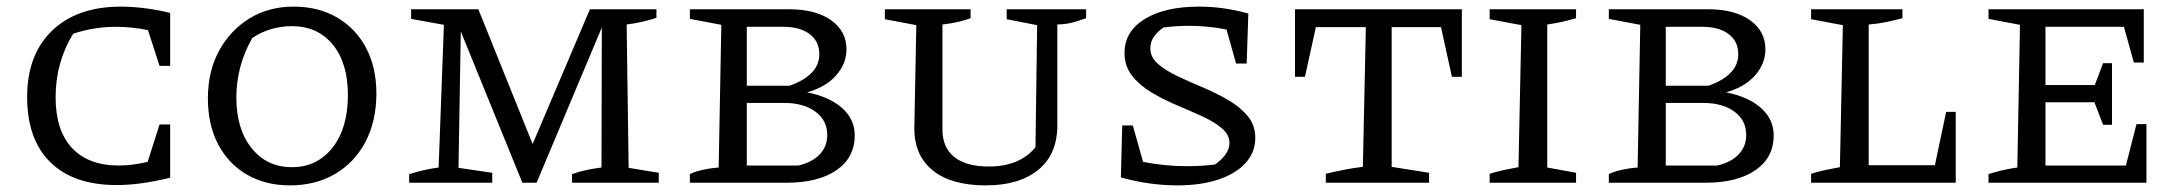

<svg xmlns="http://www.w3.org/2000/svg" viewBox="-20 -552 6593 580"><path d="M332 7Q202 7 132 -62Q62 -131 62 -259Q62 -387 137.5 -459.5Q213 -532 345 -532Q377 -532 415 -527.5Q453 -523 494 -513V-353H462L427 -461Q403 -466 379 -468.5Q355 -471 330 -471Q263 -471 201 -450Q148 -364 148 -258Q148 -158 197.5 -105Q247 -52 339 -52Q379 -52 426 -63L462 -176H494V-15Q448 -4 408.5 1.5Q369 7 332 7Z M856 8Q782 8 726 -24.5Q670 -57 639 -116Q608 -175 608 -255Q608 -337 642 -399Q676 -461 734 -496.5Q792 -532 867 -532Q942 -532 998.5 -499Q1055 -466 1086 -407Q1117 -348 1117 -270Q1117 -187 1084.5 -124.5Q1052 -62 993 -27Q934 8 856 8ZM862 -47Q938 -47 984.5 -106Q1031 -165 1031 -265Q1031 -361 985.5 -417Q940 -473 861 -473Q831 -473 800.5 -464.5Q770 -456 742 -437Q694 -353 694 -257Q694 -162 740 -104.5Q786 -47 862 -47Z M1879 -45 1970 -30V0H1708V-26Q1730 -34 1752 -38.5Q1774 -43 1797 -46L1798 -469L1601 0H1558L1372 -457L1365 -45L1467 -30V0H1216V-26Q1239 -33 1260.5 -38Q1282 -43 1305 -46L1321 -477L1222 -495V-524H1425L1589 -117L1762 -524H1963V-498Q1945 -492 1921 -486.5Q1897 -481 1873 -478Z M2418 -273Q2485 -260 2523.5 -226Q2562 -192 2562 -143Q2562 -76 2507 -38Q2452 0 2356 0H2064V-26Q2077 -33 2101 -38.5Q2125 -44 2151 -46L2159 -477L2064 -495V-524H2364Q2444 -524 2490.5 -491Q2537 -458 2537 -403Q2537 -360 2506 -324.5Q2475 -289 2418 -273ZM2346 -471H2236V-293H2365Q2455 -325 2455 -388Q2455 -427 2426 -449Q2397 -471 2346 -471ZM2350 -241H2236V-52H2392Q2434 -62 2456.5 -86Q2479 -110 2479 -144Q2479 -189 2443 -215Q2407 -241 2350 -241Z M2958 8Q2854 8 2798 -37Q2742 -82 2742 -164L2748 -476L2653 -494V-524H2912V-497Q2896 -491 2875 -486Q2854 -481 2827 -478V-160Q2827 -106 2863 -77.5Q2899 -49 2967 -49Q3060 -49 3108 -107L3113 -476L3021 -494V-524H3261V-497Q3244 -491 3224 -485Q3204 -479 3174 -478V-173Q3174 -86 3116.5 -39Q3059 8 2958 8Z M3537 8Q3495 8 3452 2Q3409 -4 3366 -16L3370 -173H3402L3433 -63Q3464 -57 3497 -53.5Q3530 -50 3564 -50Q3609 -50 3650 -55Q3667 -66 3680.5 -83.5Q3694 -101 3694 -120Q3694 -145 3671 -164.5Q3648 -184 3612 -200.5Q3576 -217 3535.5 -234Q3495 -251 3459 -272.5Q3423 -294 3400 -323Q3377 -352 3377 -392Q3377 -457 3438 -494.5Q3499 -532 3602 -532Q3677 -532 3751 -511L3746 -360H3714L3685 -463Q3627 -474 3572 -474Q3533 -474 3495 -469Q3478 -458 3466.5 -442Q3455 -426 3455 -406Q3455 -379 3478 -359Q3501 -339 3537 -322Q3573 -305 3613.5 -288Q3654 -271 3690 -250Q3726 -229 3749 -201.5Q3772 -174 3772 -135Q3772 -92 3742.5 -59.5Q3713 -27 3660 -9.5Q3607 8 3537 8Z M4396 -524V-320H4366L4333 -470H4184V-48L4297 -30V0H3985V-27Q4014 -34 4042 -39.5Q4070 -45 4097 -48L4106 -470H3955L3922 -320H3892V-524Z M4480 0V-27Q4502 -34 4523.5 -38.5Q4545 -43 4567 -47L4576 -476L4480 -494V-524H4741V-497Q4724 -492 4703 -487Q4682 -482 4654 -478V-46L4741 -30V0Z M5194 -273Q5261 -260 5299.5 -226Q5338 -192 5338 -143Q5338 -76 5283 -38Q5228 0 5132 0H4840V-26Q4853 -33 4877 -38.5Q4901 -44 4927 -46L4935 -477L4840 -495V-524H5140Q5220 -524 5266.5 -491Q5313 -458 5313 -403Q5313 -360 5282 -324.5Q5251 -289 5194 -273ZM5122 -471H5012V-293H5141Q5231 -325 5231 -388Q5231 -427 5202 -449Q5173 -471 5122 -471ZM5126 -241H5012V-52H5168Q5210 -62 5232.5 -86Q5255 -110 5255 -144Q5255 -189 5219 -215Q5183 -241 5126 -241Z M5859 -214H5888V0H5451V-27Q5473 -34 5494.5 -38.5Q5516 -43 5538 -47L5547 -476L5451 -494V-524H5727V-497Q5705 -491 5678.5 -485.5Q5652 -480 5625 -478V-53H5825Z M6434 -177H6464V0H5987V-26Q6030 -40 6074 -46L6082 -477L5987 -495V-524H6456V-363H6426L6396 -471H6159V-295H6308L6333 -361H6360V-175H6333L6307 -243H6159V-52H6402Z"/></svg>

Font: Piazzolla SC
Style: Regular
Weight: 400
Designer: Juan Pablo del Peral
Foundry: Huerta Tipografica
Version: Version 1.330